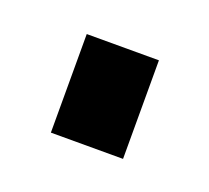

<svg xmlns="http://www.w3.org/2000/svg" viewBox="-41 -159 223 205"><g transform="rotate(20 71.0 -56.0)"><path d="M30 0V-112H112V0Z"/></g></svg>

Font: Teko Light
Style: Regular
Weight: 300
Designer: Manushi Parikh, Jonny Pinhorn
Foundry: Indian Type Foundry
Version: Version 1.105;PS 1.0;hotconv 1.0.78;makeotf.lib2.5.61930; tt